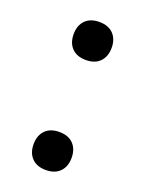

<svg xmlns="http://www.w3.org/2000/svg" viewBox="-100 -513 437 579"><g transform="rotate(20 119.0 -223.5)"><path d="M58 -400Q58 -428 74 -444.5Q90 -461 119 -461Q148 -461 164 -444.5Q180 -428 180 -400Q180 -372 164 -355.5Q148 -339 119 -339Q90 -339 74 -355.5Q58 -372 58 -400ZM58 -47Q58 -75 74 -91.5Q90 -108 119 -108Q148 -108 164 -91.5Q180 -75 180 -47Q180 -19 164 -2.5Q148 14 119 14Q90 14 74 -2.5Q58 -19 58 -47Z"/></g></svg>

Font: Philosopher
Style: Bold
Weight: 700
Designer: Jovanny Lemonad
Foundry: Jovanny Lemonad
Version: Version 2.000